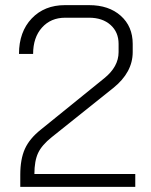

<svg xmlns="http://www.w3.org/2000/svg" viewBox="-20 -728 589 748"><path d="M59 -47Q59 -108 77 -148Q95 -188 139 -223L386 -423Q442 -468 442 -525V-557Q442 -603 410.5 -631Q379 -659 327 -659H234Q178 -659 143.5 -620.5Q109 -582 109 -518H54Q54 -604 103.5 -656Q153 -708 233 -708H327Q404 -708 450.5 -666.5Q497 -625 497 -557V-525Q497 -446 421 -385L182 -194Q143 -163 128.5 -132Q114 -101 114 -50H507V0H59Z"/></svg>

Font: Bai Jamjuree Light
Style: Regular
Weight: 300
Designer: Katatrad Aksorn Co.,Ltd.
Foundry: Cadson Demak Co.,Ltd.
Version: Version 1.000; ttfautohint (v1.6)